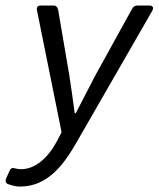

<svg xmlns="http://www.w3.org/2000/svg" viewBox="-77 -482 578 700"><path d="M-4.9 198.2C91.8 198.2 150.4 127.9 202.1 37.1L478.5 -443.4C484.4 -454.1 479.5 -461.9 467.8 -461.9H423.8C416 -461.9 409.2 -458 405.3 -451.2L270.5 -207L199.2 -69.3H195.3C189.5 -112.3 182.6 -164.1 175.8 -207L134.8 -447.3C132.8 -456.1 127 -461.9 118.2 -461.9H71.3C60.5 -461.9 55.7 -456.1 57.6 -445.3L147.5 0L130.9 32.2C97.7 94.7 50.8 134.8 0 134.8C-7.8 134.8 -14.6 133.8 -22.5 131.8C-31.2 128.9 -38.1 130.9 -42 140.6L-54.7 168.9C-58.6 177.7 -56.6 186.5 -46.9 189.5C-31.2 195.3 -15.6 198.2 -4.9 198.2Z"/></svg>

Font: Ed Sans Neue
Style: Italic
Weight: 400
Italic angle: -11°
Designer: Stephen Hutchings
Version: Version 1.004;PS 001.004;hotconv 1.0.88;makeotf.lib2.5.64775